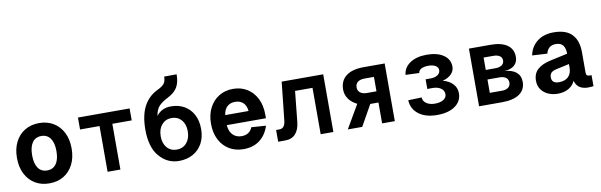

<svg xmlns="http://www.w3.org/2000/svg" viewBox="-50 -1255 5501 1757"><g transform="rotate(-10 2700.0 -376.5)"><path d="M300 12Q224 12 167 -22.5Q110 -57 78 -120Q46 -183 46 -268Q46 -353 78 -416Q110 -479 167 -513.5Q224 -548 300 -548Q376 -548 433 -513.5Q490 -479 522 -416Q554 -353 554 -268Q554 -183 522 -120Q490 -57 433 -22.5Q376 12 300 12ZM300 -108Q354 -108 383.5 -149.5Q413 -191 413 -268Q413 -345 383.5 -386.5Q354 -428 300 -428Q245 -428 216 -386.5Q187 -345 187 -268Q187 -191 216 -149.5Q245 -108 300 -108Z M841 0V-425H660V-536H1140V-425H960V0Z M1502 16Q1450 16 1404 -5.5Q1358 -27 1320 -72Q1285 -112 1266.5 -174.5Q1248 -237 1248 -317Q1248 -453 1293 -536.5Q1338 -620 1423 -660Q1468 -681 1485 -704Q1502 -727 1502 -768L1618 -769Q1618 -696 1591.5 -650Q1565 -604 1497 -570Q1449 -546 1419 -516Q1389 -486 1379 -424Q1428 -489 1514 -489Q1586 -489 1639.5 -458Q1693 -427 1722.5 -370.5Q1752 -314 1752 -238Q1752 -160 1720.5 -103Q1689 -46 1632.5 -15Q1576 16 1502 16ZM1501 -90Q1558 -90 1593 -131Q1628 -172 1628 -238Q1628 -304 1593.5 -343.5Q1559 -383 1503 -383Q1447 -383 1412 -343.5Q1377 -304 1376 -238Q1375 -172 1409 -131Q1443 -90 1501 -90Z M2104 12Q2028 12 1971 -22.5Q1914 -57 1881.5 -120Q1849 -183 1849 -268Q1849 -351 1881 -414Q1913 -477 1970 -512.5Q2027 -548 2102 -548Q2176 -548 2232.5 -513Q2289 -478 2321 -414.5Q2353 -351 2353 -265V-231H1989Q1994 -171 2025.5 -139.5Q2057 -108 2107 -108Q2144 -108 2170 -125.5Q2196 -143 2206 -173L2342 -164Q2315 -80 2254.5 -34Q2194 12 2104 12ZM1991 -324H2208Q2203 -376 2174 -402Q2145 -428 2101 -428Q2055 -428 2026.5 -401.5Q1998 -375 1991 -324Z M2426 0V-109H2457Q2508 -109 2515 -181L2553 -536H2939V0H2821V-431H2659L2630 -149Q2623 -78 2588.5 -39Q2554 0 2491 0Z M3073 0 3199 -216Q3148 -241 3121 -280Q3094 -319 3094 -366Q3094 -448 3151 -492Q3208 -536 3314 -536H3510V0H3392V-194H3316L3207 0ZM3306 -298H3392V-432H3306Q3264 -432 3241.5 -414.5Q3219 -397 3219 -364Q3219 -333 3241.5 -315.5Q3264 -298 3306 -298Z M3902 12Q3796 12 3732 -36.5Q3668 -85 3664 -167L3789 -171Q3791 -136 3821.5 -115Q3852 -94 3900 -94Q3950 -94 3979.5 -112.5Q4009 -131 4009 -163Q4009 -198 3979 -218.5Q3949 -239 3898 -239L3854 -238V-328H3898Q3941 -328 3966 -345Q3991 -362 3991 -391Q3991 -416 3966 -431Q3941 -446 3899 -446Q3858 -446 3833.5 -432.5Q3809 -419 3807 -395L3680 -400Q3687 -468 3747 -508Q3807 -548 3902 -548Q4000 -548 4058 -508Q4116 -468 4116 -400Q4116 -360 4086.5 -330.5Q4057 -301 4006 -288Q4065 -273 4098.5 -237Q4132 -201 4132 -151Q4132 -76 4070 -32Q4008 12 3902 12Z M4293 0V-536H4495Q4595 -536 4649 -497.5Q4703 -459 4703 -387Q4703 -338 4670 -309Q4637 -280 4577 -277Q4649 -273 4687 -240.5Q4725 -208 4725 -152Q4725 -78 4668.5 -39Q4612 0 4507 0ZM4411 -317H4500Q4539 -317 4560.5 -332.5Q4582 -348 4582 -375Q4582 -403 4560.5 -417.5Q4539 -432 4500 -432H4411ZM4411 -104H4523Q4562 -104 4583 -120.5Q4604 -137 4604 -166Q4604 -195 4583 -211.5Q4562 -228 4523 -228H4411Z M5024 12Q4975 12 4934.5 -6Q4894 -24 4870 -58Q4846 -92 4846 -139Q4846 -207 4889.5 -245Q4933 -283 5009 -299L5170 -334Q5170 -384 5149.5 -411.5Q5129 -439 5083 -439Q5042 -439 5020.5 -418.5Q4999 -398 4992 -366L4852 -374Q4867 -453 4927.5 -500.5Q4988 -548 5081 -548Q5197 -548 5251.5 -489.5Q5306 -431 5306 -326V-137Q5306 -117 5313 -109.5Q5320 -102 5334 -102H5356V0Q5350 1 5336 2.5Q5322 4 5307 4Q5207 4 5185 -80Q5168 -39 5126 -13.5Q5084 12 5024 12ZM5052 -90Q5109 -90 5139.5 -120.5Q5170 -151 5170 -206V-238L5051 -212Q5015 -204 5000 -189Q4985 -174 4985 -146Q4985 -90 5052 -90Z"/></g></svg>

Font: Geist Mono
Style: Bold
Weight: 700
Monospace: yes
Designer: Basement.studio, Andrés Briganti, Mateo Zaragoza
Foundry: Basement.studio, Vercel, Andrés Briganti, Guido Ferreyra, Mateo Zaragoza
Version: Version 1.500; ttfautohint (v1.8.4.7-5d5b)